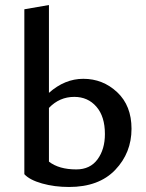

<svg xmlns="http://www.w3.org/2000/svg" viewBox="-20 -739 582 765"><path d="M312 -425Q390 -425 447 -371.5Q504 -318 504 -226Q504 -130 439 -62Q374 6 255 6Q197 6 147.5 -8Q98 -22 77 -45V-702L175 -719V-369Q238 -425 312 -425ZM284 -64Q339 -64 368.5 -104Q398 -144 398 -205Q398 -275 364 -314Q330 -353 276 -353Q217 -353 175 -309V-95Q215 -64 284 -64Z"/></svg>

Font: EauTestText Semibold
Style: Regular
Weight: 600
Designer: Christian Thalmann (Catharsis Fonts)
Version: Version 0.001;PS 000.001;hotconv 1.0.88;makeotf.lib2.5.64775